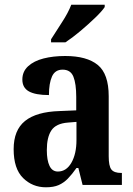

<svg xmlns="http://www.w3.org/2000/svg" viewBox="-20 -786 566 816"><path d="M175 10Q118 10 78 -29.5Q38 -69 38 -152Q38 -233 86.5 -272Q135 -311 233 -314L304 -317V-374Q304 -430 292 -460Q280 -490 246 -490Q214 -490 201 -461Q188 -432 188 -382Q131 -382 103 -397.5Q75 -413 75 -448Q75 -482 99.5 -504.5Q124 -527 165 -537.5Q206 -548 257 -548Q349 -548 395.5 -510Q442 -472 442 -377V-122Q442 -80 453.5 -65.5Q465 -51 495 -51H498V0H331L313 -72H305Q286 -45 268.5 -27Q251 -9 229.5 0.5Q208 10 175 10ZM226 -57Q262 -57 283.5 -94.5Q305 -132 305 -191V-268L268 -265Q218 -261 198.5 -232Q179 -203 179 -148Q179 -105 190.5 -81Q202 -57 226 -57ZM197 -619Q217 -651 243.5 -691.5Q270 -732 283 -766H425V-756Q414 -739 385 -711Q356 -683 321.5 -654Q287 -625 258 -606H197Z"/></svg>

Font: Noto Serif Khmer Condensed
Style: Bold
Weight: 700
Width: 3
Designer: Danh Hong and the Monotype Design Team
Foundry: Monotype Imaging Inc.
Version: Version 2.004; ttfautohint (v1.8.4.7-5d5b)